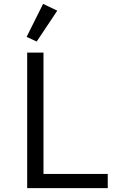

<svg xmlns="http://www.w3.org/2000/svg" viewBox="-20 -969 640 989"><path d="M120 0V-698H204V-73H535V0ZM169 -755 117 -779 202 -949 275 -914Z"/></svg>

Font: iA Writer Mono V
Style: Regular
Weight: 400
Designer: Mike Abbink, Paul van der Laan, Pieter van Rosmalen
Foundry: Bold Monday
Version: Version 2.000